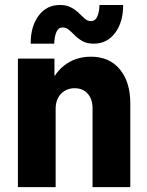

<svg xmlns="http://www.w3.org/2000/svg" viewBox="-20 -765 602 785"><path d="M53.2 0V-525.4H202.6V-456.5H224.6L183.6 -401.9Q194.3 -458 240.5 -495.6Q286.6 -533.2 352.1 -533.2Q427.2 -533.2 470 -481.4Q512.7 -429.7 512.7 -343.3V0H358.4V-322.3Q358.4 -359.9 338.6 -382.1Q318.8 -404.3 285.2 -404.3Q262.7 -404.3 245.1 -394Q227.5 -383.8 217.5 -365Q207.5 -346.2 207.5 -320.8V0ZM105.5 -586.4Q105 -656.7 137.7 -700.7Q170.4 -744.6 224.6 -744.6Q252 -744.6 270.5 -734.6Q289.1 -724.6 302.2 -711.7Q315.4 -698.7 326.7 -688.7Q337.9 -678.7 351.6 -678.7Q370.1 -678.7 378.2 -698.2Q386.2 -717.8 386.7 -744.6H483.4Q483.9 -674.8 450.7 -630.6Q417.5 -586.4 363.3 -586.4Q336.4 -586.4 318.1 -596.4Q299.8 -606.4 286.9 -619.6Q273.9 -632.8 262 -642.8Q250 -652.8 235.8 -652.8Q218.8 -652.8 210.7 -634.3Q202.6 -615.7 201.7 -586.4Z"/></svg>

Font: Reddit Mono ExtraBold
Style: Regular
Weight: 800
Monospace: yes
Designer: Stephen Hutchings
Foundry: Reddit
Version: Version 1.014